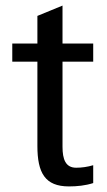

<svg xmlns="http://www.w3.org/2000/svg" viewBox="-20 -656 384 688"><path d="M114 -435V-133C114 -37 141 12 227 12C256 12 286 9 314 0V-64C294 -58 273 -55 253 -55C215 -55 204 -85 204 -130V-435H314V-500H204V-636L114 -599V-500H24V-435Z"/></svg>

Font: Perun
Style: Regular
Weight: 400
Foundry: Copyright (c) Stefan Peev, Context Ltd, 2016
Version: Version 1.089